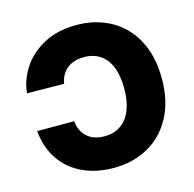

<svg xmlns="http://www.w3.org/2000/svg" viewBox="-106 -825 956 944"><g transform="rotate(-15 372.0 -353.5)"><path d="M356.4 -152.3Q404.8 -152.3 439.2 -176.3Q473.6 -200.2 491.7 -245.4Q509.8 -290.5 509.8 -353.5Q509.8 -452.1 470 -503.4Q430.2 -554.7 357.4 -554.7Q304.7 -554.7 271.2 -527.6Q237.8 -500.5 230.5 -453.1L42 -455.1Q47.4 -519 85.7 -579.3Q124 -639.6 194.6 -678.2Q265.1 -716.8 361.3 -716.8Q459.5 -716.8 536.6 -674.3Q613.8 -631.8 657.5 -549.8Q701.2 -467.8 701.2 -353.5Q701.2 -239.3 656.7 -157.2Q612.3 -75.2 535.2 -32.7Q458 9.8 361.3 9.8Q272.9 9.8 203.6 -22.2Q134.3 -54.2 92 -115.7Q49.8 -177.2 42 -262.7H230.5Q234.9 -211.9 267.8 -182.1Q300.8 -152.3 356.4 -152.3Z"/></g></svg>

Font: Pretendard Std Black
Style: Regular
Weight: 900
Designer: Base glyphs from Inter by Rasmus Andersson; Hangeul glyphs from Noto Sans CJK(Source Han Sans) by Jang Soo-young and Kan
Foundry: Kil Hyung-jin
Version: Version 1.309